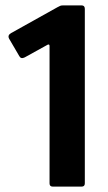

<svg xmlns="http://www.w3.org/2000/svg" viewBox="-20 -693 400 713"><path d="M176 0Q164 0 164 -12V-522Q164 -530 157 -527L72 -480Q58 -473 52 -484L14 -549Q7 -562 21 -570L193 -666Q200 -670 204 -671.5Q208 -673 215 -673H283Q295 -673 295 -660V-12Q295 0 283 0Z"/></svg>

Font: Glory Thin
Style: Bold
Weight: 700
Version: Version 1.011